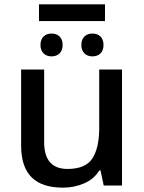

<svg xmlns="http://www.w3.org/2000/svg" viewBox="-20 -862 670 892"><path d="M161.1 -841.8V-764.2H467.8V-841.8ZM219.2 -706.1C191.4 -706.1 168 -689.5 168 -652.8C168 -617.2 191.4 -600.1 219.2 -600.1C248.5 -600.1 271 -617.2 271 -652.8C271 -689.5 248.5 -706.1 219.2 -706.1ZM409.2 -706.1C381.3 -706.1 357.9 -689.5 357.9 -652.8C357.9 -617.2 381.3 -600.1 409.2 -600.1C438.5 -600.1 460.9 -617.2 460.9 -652.8C460.9 -689.5 438.5 -706.1 409.2 -706.1ZM440.9 -539.1V-266.1C440.9 -205.1 430.2 -158.7 409.2 -126C387.7 -93.3 349.1 -77.1 293.9 -77.1C221.2 -77.1 185.1 -118.7 185.1 -202.1V-539.1H78.1V-186C78.1 -49.8 146.5 9.8 272.9 9.8C307.1 9.8 339.4 3.4 370.1 -9.8C400.9 -22.5 424.8 -43 441.9 -70.8H446.8L461.9 0H546.9V-539.1Z"/></svg>

Font: Noto Reveo Sans
Style: Regular
Weight: 500
Designer: Monotype Design Team
Foundry: Monotype Imaging Inc.
Version: Version 2.007